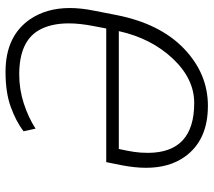

<svg xmlns="http://www.w3.org/2000/svg" viewBox="-59 -702 772 694"><g transform="rotate(-90 327.0 -355.0)"><path d="M291.5 10.5Q167 10.5 107.5 -73Q67.5 -129 67.5 -213Q67.5 -253 76.5 -300L88 -357H571L579.5 -401.5Q589.5 -451.5 589.5 -492.5Q589.5 -557.5 564.5 -601Q523.5 -671.5 405 -671.5Q350.5 -671.5 299.5 -654.8Q248.5 -638 209 -612.5L199.5 -656Q236 -683.5 287.8 -702.2Q339.5 -721 414.5 -721Q543 -721 604 -633Q645 -573 645 -488.5Q645 -448 635.5 -401.5L619.5 -319.5Q588.5 -162.5 498.2 -76Q408 10.5 291.5 10.5ZM301.5 -39Q389.5 -39 462.5 -116.8Q535.5 -194.5 561.5 -311.5H135.5Q128.5 -279.5 125 -256.5Q121.5 -233.5 121.5 -206Q122 -39 301.5 -39Z"/></g></svg>

Font: Roberto Sans Light
Style: Italic
Weight: 300
Italic angle: -11°
Designer: Google
Version: Version 1.00;June 11, 2020;FontCreator 12.0.0.2522 64-bit; t